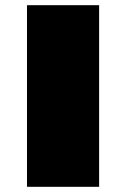

<svg xmlns="http://www.w3.org/2000/svg" viewBox="-20 -720 487 740"><path d="M84 0V-700H362V0Z"/></svg>

Font: Georama ExtraExtended ExtraBold
Style: Regular
Weight: 800
Width: 8
Designer: Jean-Baptiste Levee
Foundry: Production Type
Version: Version 1.000